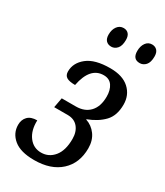

<svg xmlns="http://www.w3.org/2000/svg" viewBox="-188 -820 780 907"><g transform="rotate(30 201.5 -366.0)"><path d="M6 -97Q6 -125 23 -142.5Q40 -160 74 -160Q72 -105 97.5 -71Q123 -37 165 -37Q207 -37 234.5 -70.5Q262 -104 262 -167Q262 -206 242 -230Q222 -254 186 -254H112L122 -308H199Q247 -308 274.5 -337.5Q302 -367 302 -421Q302 -457 286.5 -479.5Q271 -502 240 -502Q166 -502 145 -394Q113 -394 98.5 -403Q84 -412 84 -433Q84 -480 125.5 -513Q167 -546 250 -546Q318 -546 354 -513Q390 -480 390 -428Q390 -368 358 -334.5Q326 -301 273 -281L272 -279Q306 -268 327.5 -238.5Q349 -209 349 -166Q349 -85 297 -37.5Q245 10 154 10Q80 10 43 -20.5Q6 -51 6 -97ZM163 -680Q163 -707 176 -724.5Q189 -742 210 -742Q227 -742 237 -731Q247 -720 247 -698Q247 -666 233.5 -651Q220 -636 202 -636Q184 -636 173.5 -647Q163 -658 163 -680ZM319 -680Q319 -707 331.5 -724.5Q344 -742 365 -742Q382 -742 392.5 -731Q403 -720 403 -698Q403 -666 389.5 -651Q376 -636 357 -636Q319 -636 319 -680Z"/></g></svg>

Font: Noto Serif Cond
Style: Italic
Weight: 400
Width: 3
Italic angle: -12°
Designer: Monotype Design Team
Foundry: Monotype Imaging Inc.
Version: Version 1.001